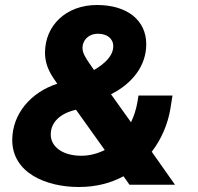

<svg xmlns="http://www.w3.org/2000/svg" viewBox="-20 -740 793 768"><path d="M203 -414 209 -405C103 -371 29 -284 29 -180C29 -48 165 8 295 8C365 8 424 -8 474 -35L498 -1H680L587 -133C627 -185 651 -245 661 -302L670 -358H534L529 -328C524 -300 515 -274 504 -251L424 -363C508 -405 565 -476 565 -563C565 -659 489 -720 368 -720C243 -720 160 -637 160 -529C160 -490 173 -455 203 -414ZM183 -202C183 -252 222 -287 284 -301L399 -140C369 -125 337 -117 305 -117C232 -117 183 -152 183 -202ZM310 -549C310 -577 332 -605 372 -605C407 -605 433 -587 433 -555C433 -517 399 -485 356 -460L338 -486C321 -511 310 -528 310 -549Z"/></svg>

Font: Fixel Display ExtraBold
Style: Italic
Weight: 800
Italic angle: -10°
Designer: AlfaBravo + MacPaw
Foundry: Kyrylo Tkachov, Marchela Mozhyna, Serhii Makarenko, Maria Weinstein, Zakhar Kryvoshyya
Version: Version 1.210;Glyphs 3.2 (3217)